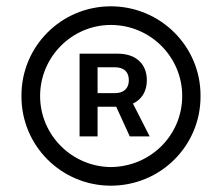

<svg xmlns="http://www.w3.org/2000/svg" viewBox="-20 -757 704 608"><path d="M232 -325H289V-419H348L391 -325H454L401 -429C429 -442 445 -468 445 -503C445 -554 411 -587 353 -587H232ZM48 -453C47 -296 174 -169 331 -169C489 -169 616 -296 615 -453C616 -610 488 -737 331 -737C174 -737 47 -610 48 -453ZM107 -453C107 -577 208 -678 331 -678C456 -678 557 -577 557 -453C557 -329 457 -229 331 -228C208 -229 107 -329 107 -453ZM289 -462V-544H343C372 -544 388 -530 388 -503C388 -477 372 -462 343 -462Z"/></svg>

Font: Wafeq Semi Bold
Style: Regular
Weight: 600
Designer: Rasmus Andersson & Azza Alameddine
Foundry: Google & TypeTogether
Version: Version 3.000;January 28, 2025;FontCreator 15.0.0.3014 64-bi